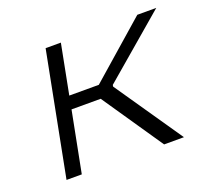

<svg xmlns="http://www.w3.org/2000/svg" viewBox="-92 -617 805 733"><g transform="rotate(-20 310.0 -250.0)"><path d="M123.5 0 171.5 -246.5H290L458 0H538.5L350.5 -274L351.5 -280.5L608 -500H531L301.5 -299H181.5L220.5 -500H158.5L61.5 0Z"/></g></svg>

Font: Monaspace Neon ExtraLight
Style: Italic
Weight: 200
Italic angle: -11°
Designer: Riley Cran & the Lettermatic Team
Foundry: Lettermatic
Version: Version 1.200 (Monaspace Neon)